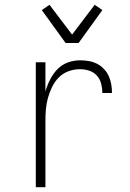

<svg xmlns="http://www.w3.org/2000/svg" viewBox="-20 -779 540 799"><path d="M129 0V-520H169V-398Q176 -423 188 -447Q200 -471 218 -490Q236 -509 261 -518.5Q286 -528 313 -528Q331 -528 349 -525Q367 -522 383 -514Q399 -506 412 -492.5Q425 -479 432.5 -462.5Q440 -446 443 -428Q446 -410 446 -392H406Q406 -411 401 -430.5Q396 -450 383 -464.5Q370 -479 351 -485Q332 -491 313 -491Q288 -491 265 -482.5Q242 -474 225 -457Q208 -440 197 -417.5Q186 -395 179.5 -371.5Q173 -348 171 -324Q169 -300 169 -276V0ZM253 -600 154 -737 186 -759 280 -635 374 -759 406 -737 307 -600Z"/></svg>

Font: Iosevka SS18 Extralight
Style: Regular
Weight: 200
Monospace: yes
Designer: Belleve Invis
Foundry: Belleve Invis
Version: Version 25.1.1; ttfautohint (v1.8.4)